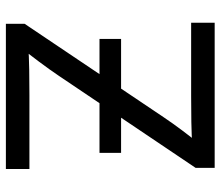

<svg xmlns="http://www.w3.org/2000/svg" viewBox="-70 -698 768 669"><g transform="rotate(90 314.5 -364.0)"><path d="M63.5 0V-65.4L388.7 -549.3Q410.6 -582 435.5 -615Q460.4 -647.9 485.4 -680.2L495.6 -649.9Q450.7 -647 405.3 -646.2Q359.9 -645.5 314.9 -645.5H59.6V-727.5H565.4V-661.1L245.1 -185.1Q221.7 -150.4 195.6 -115.7Q169.4 -81.1 143.6 -47.4L133.3 -77.6Q178.2 -80.6 222.9 -81.3Q267.6 -82 312.5 -82H569.3V0ZM116.2 -326.2V-401.4H513.2V-326.2Z"/></g></svg>

Font: Inter Variable
Style: Regular
Weight: 400
Designer: Rasmus Andersson
Foundry: rsms
Version: Version 4.001;git-9221beed3